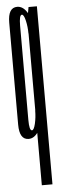

<svg xmlns="http://www.w3.org/2000/svg" viewBox="-57 -633 281 881"><g transform="rotate(-5 83.0 -193.0)"><path d="M99 220H148V-600H109.5L99 -541.5ZM57.5 3Q83.5 3 102.2 -26Q121 -55 121 -97.5L98.5 -125Q98.5 -92.5 91.8 -63.8Q85 -35 76 -35Q63.5 -35 63.5 -84.2Q63.5 -133.5 63.5 -301Q63.5 -469 63.5 -518.2Q63.5 -567.5 76 -567.5Q85 -567.5 91.8 -539Q98.5 -510.5 98.5 -479L121 -504.5Q121 -547 102.2 -576.2Q83.5 -605.5 57.5 -605.5Q15 -605.5 15 -536Q15 -466.5 15 -301Q15 -136.5 15 -66.8Q15 3 57.5 3Z"/></g></svg>

Font: Anybody UltraCondensed Light
Style: Regular
Weight: 300
Width: 1
Version: Version 1.113;gftools[0.9.25]